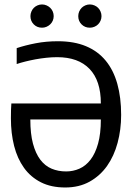

<svg xmlns="http://www.w3.org/2000/svg" viewBox="-20 -830 590 859"><path d="M28.8 -300.3C28.8 -255.7 33.6 -214.6 43.2 -177C52.8 -139.4 67.5 -106.8 87.4 -79.1C107.3 -51.4 132.5 -29.9 163.1 -14.4C193.7 1.1 230 8.8 272 8.8C313.3 8.8 349.6 0.1 380.9 -17.3C412.1 -34.7 438.2 -58.2 459 -87.6C479.8 -117.1 495.5 -151.5 506.1 -190.9C516.7 -230.3 522 -272 522 -315.9C522 -367.7 516.3 -414 504.9 -454.8C493.5 -495.7 476.2 -530.3 452.9 -558.6C429.6 -586.9 400.2 -608.5 364.7 -623.3C329.3 -638.1 287.4 -645.5 239.3 -645.5C204.1 -645.5 171 -642.5 139.9 -636.5C108.8 -630.5 80.4 -623.2 54.7 -614.7V-543.5C66.1 -547.4 78.9 -551.1 93.3 -554.7C107.6 -558.3 122.6 -561.5 138.4 -564.5C154.2 -567.4 170.4 -569.7 187 -571.5C203.6 -573.3 219.9 -574.2 235.8 -574.2C298.7 -574.2 346.9 -556.7 380.6 -521.7C414.3 -486.7 431.2 -435.2 431.2 -367.2H30.8C30.1 -358.4 29.6 -348.9 29.3 -338.6C29 -328.4 28.8 -315.6 28.8 -300.3ZM115.7 -295.4H431.2C431.2 -252.8 427 -216.7 418.7 -187.3C410.4 -157.8 399.2 -133.9 385 -115.5C370.8 -97.1 354.3 -83.7 335.4 -75.4C316.6 -67.1 296.7 -63 275.9 -63C252.1 -63 230.4 -67.1 210.7 -75.4C191 -83.7 174.2 -97.2 160.2 -115.7C146.2 -134.3 135.3 -158.3 127.4 -187.7C119.6 -217.2 115.7 -253.1 115.7 -295.4ZM168 -810.1C160.8 -810.1 154.1 -808.7 147.7 -805.9C141.4 -803.1 135.9 -799.5 131.3 -794.9C126.8 -790.4 123.1 -784.8 120.4 -778.3C117.6 -771.8 116.2 -765 116.2 -757.8C116.2 -743.2 121.2 -730.9 131.1 -720.9C141 -711 153.3 -706.1 168 -706.1C175.1 -706.1 181.9 -707.4 188.2 -710.2C194.6 -713 200.1 -716.6 204.8 -721.2C209.6 -725.7 213.3 -731.2 216.1 -737.5C218.8 -743.9 220.2 -750.7 220.2 -757.8C220.2 -765 218.8 -771.8 216.1 -778.3C213.3 -784.8 209.6 -790.4 204.8 -794.9C200.1 -799.5 194.6 -803.1 188.2 -805.9C181.9 -808.7 175.1 -810.1 168 -810.1ZM381.8 -810.1C374.7 -810.1 367.9 -808.7 361.6 -805.9C355.2 -803.1 349.8 -799.5 345.2 -794.9C340.7 -790.4 337 -784.8 334.2 -778.3C331.5 -771.8 330.1 -765 330.1 -757.8C330.1 -743.2 335 -730.9 345 -720.9C354.9 -711 367.2 -706.1 381.8 -706.1C389 -706.1 395.8 -707.4 402.3 -710.2C408.9 -713 414.4 -716.6 418.9 -721.2C423.5 -725.7 427.2 -731.2 429.9 -737.5C432.7 -743.9 434.1 -750.7 434.1 -757.8C434.1 -765 432.7 -771.8 429.9 -778.3C427.2 -784.8 423.5 -790.4 418.9 -794.9C414.4 -799.5 408.9 -803.1 402.3 -805.9C395.8 -808.7 389 -810.1 381.8 -810.1ZM0 -638.2Z"/></svg>

Font: CodeNewRoman Nerd Font Mono
Style: Regular
Weight: 400
Monospace: yes
Designer: Sam Radian
Foundry: Code New Roman
Version: Version 2.00 November 29, 2014;Nerd Fonts 3.2.1